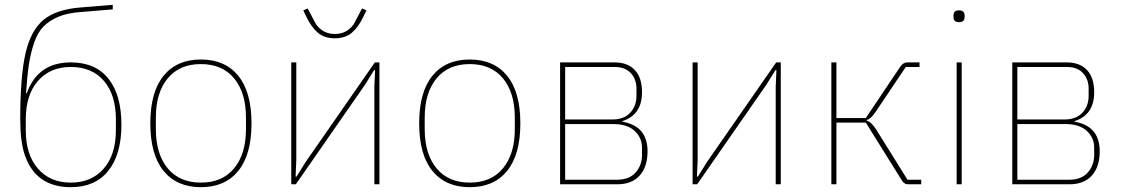

<svg xmlns="http://www.w3.org/2000/svg" viewBox="-20 -765 4667 797"><path d="M274 12Q129 12 83 -121Q64 -177 64 -270Q64 -449 86 -544Q108 -639 160.5 -682.5Q213 -726 314 -734L448 -745V-726L314 -715Q259 -711 221.5 -695Q184 -679 160 -654.5Q136 -630 121.5 -587Q107 -544 100 -497.5Q93 -451 88 -378H91Q137 -506 274 -506Q376 -506 430 -438.5Q484 -371 484 -247Q484 -124 429.5 -56Q375 12 274 12ZM461 -224V-270Q461 -371 411.5 -429Q362 -487 274 -487Q188 -487 137.5 -429Q87 -371 87 -270V-224Q87 -123 137.5 -65Q188 -7 274 -7Q360 -7 410.5 -65Q461 -123 461 -224Z M969 -55.5Q914 12 814 12Q714 12 659 -55.5Q604 -123 604 -253Q604 -383 659 -450.5Q714 -518 814 -518Q914 -518 969 -450.5Q1024 -383 1024 -253Q1024 -123 969 -55.5ZM1001 -229V-277Q1001 -380 952 -439.5Q903 -499 814 -499Q725 -499 676 -439.5Q627 -380 627 -277V-229Q627 -126 676 -66.5Q725 -7 814 -7Q903 -7 952 -66.5Q1001 -126 1001 -229Z M1251 -697 1239 -722 1257 -730 1292 -664Q1321 -624 1370 -624Q1419 -624 1448 -664L1483 -730L1501 -722L1489 -697Q1469 -654 1441.5 -630Q1414 -606 1370 -606Q1326 -606 1298.5 -630Q1271 -654 1251 -697ZM1189 0V-506H1210V-101L1207 -32H1211L1249 -93L1536 -506H1555V0H1534V-405L1537 -474H1533L1495 -413L1208 0Z M2085 -55.5Q2030 12 1930 12Q1830 12 1775 -55.5Q1720 -123 1720 -253Q1720 -383 1775 -450.5Q1830 -518 1930 -518Q2030 -518 2085 -450.5Q2140 -383 2140 -253Q2140 -123 2085 -55.5ZM2117 -229V-277Q2117 -380 2068 -439.5Q2019 -499 1930 -499Q1841 -499 1792 -439.5Q1743 -380 1743 -277V-229Q1743 -126 1792 -66.5Q1841 -7 1930 -7Q2019 -7 2068 -66.5Q2117 -126 2117 -229Z M2305 0V-506H2531Q2585 -506 2615 -474.5Q2645 -443 2645 -382Q2645 -288 2563 -262V-260Q2668 -242 2668 -137Q2668 -73 2635.5 -36.5Q2603 0 2542 0ZM2326 -19H2542Q2592 -19 2618.5 -49Q2645 -79 2645 -122V-152Q2645 -193 2614.5 -221.5Q2584 -250 2526 -250H2326ZM2326 -269H2521Q2570 -269 2596 -297Q2622 -325 2622 -367V-397Q2622 -436 2598.5 -461.5Q2575 -487 2531 -487H2326Z M2855 0V-506H2876V-101L2873 -32H2877L2915 -93L3202 -506H3221V0H3200V-405L3203 -474H3199L3161 -413L2874 0Z M3431 0V-506H3452V-275H3574L3717 -488Q3729 -506 3747 -506H3797V-487H3740L3615 -301Q3595 -271 3578 -267V-264Q3598 -258 3618 -226L3747 -19H3804V0H3750Q3734 0 3725 -14L3574 -256H3452V0Z M3938 -694V-701Q3938 -722 3961 -722Q3984 -722 3984 -701V-694Q3984 -673 3961 -673Q3938 -673 3938 -694ZM3951 0V-506H3972V0Z M4182 0V-506H4408Q4462 -506 4492 -474.5Q4522 -443 4522 -382Q4522 -288 4440 -262V-260Q4545 -242 4545 -137Q4545 -73 4512.5 -36.5Q4480 0 4419 0ZM4203 -19H4419Q4469 -19 4495.5 -49Q4522 -79 4522 -122V-152Q4522 -193 4491.5 -221.5Q4461 -250 4403 -250H4203ZM4203 -269H4398Q4447 -269 4473 -297Q4499 -325 4499 -367V-397Q4499 -436 4475.5 -461.5Q4452 -487 4408 -487H4203Z"/></svg>

Font: IBM Plex Sans Thin
Style: Regular
Weight: 100
Designer: Mike Abbink, Paul van der Laan, Pieter van Rosmalen
Foundry: Bold Monday
Version: Version 3.0